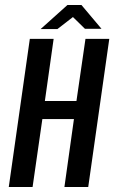

<svg xmlns="http://www.w3.org/2000/svg" viewBox="-20 -746 458 766"><path d="M15 0 99 -591H194L159 -343H285L321 -591H416L332 0H237L275 -271H149L110 0ZM142 -630 249 -726H305L385 -631H319L271 -678L209 -630Z"/></svg>

Font: Alumni Sans Thin SemiBold
Style: Italic
Weight: 600
Italic angle: -8°
Version: Version 1.016